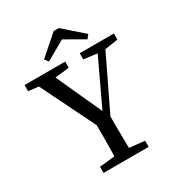

<svg xmlns="http://www.w3.org/2000/svg" viewBox="-199 -985 1031 1113"><g transform="rotate(-30 316.5 -428.5)"><path d="M25 -629V-670H297V-629L202 -618L341 -314L484 -617L394 -629V-670H623V-629L535 -616L365 -263Q365 -205 365.5 -152.5Q366 -100 367 -52L469 -41V0H167V-41L269 -52Q271 -99 271 -150Q271 -201 271 -259L93 -621ZM362 -857 493 -742 474 -717 345 -791 216 -717 197 -742 328 -857Z"/></g></svg>

Font: Source Serif 4
Style: Regular
Weight: 400
Designer: Frank Grießhammer
Foundry: Adobe
Version: Version 4.005;hotconv 1.1.0;makeotfexe 2.6.0